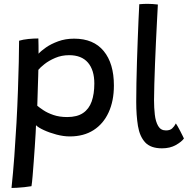

<svg xmlns="http://www.w3.org/2000/svg" viewBox="-20 -736 968 976"><path d="M38.5 219.5Q46.5 144 52.8 59.2Q59 -25.5 63.8 -111.5Q68.5 -197.5 71.2 -276.5Q74 -355.5 75.5 -420.8Q77 -486 77 -529Q97 -535 124 -537.8Q151 -540.5 175 -540.5Q175.5 -527.5 175.8 -504.2Q176 -481 176 -463Q188.5 -477 213.8 -494.8Q239 -512.5 275.8 -526Q312.5 -539.5 357 -539.5Q455.5 -539.5 507.2 -476.5Q559 -413.5 559 -301.5Q559 -223 532.2 -164.8Q505.5 -106.5 455.5 -74.5Q405.5 -42.5 335 -42.5Q302.5 -42.5 266.8 -52Q231 -61.5 202.5 -74.8Q174 -88 163 -99.5Q163 -88.5 161.2 -59.5Q159.5 -30.5 157 7.8Q154.5 46 151.5 85.5Q148.5 125 145.8 158.5Q143 192 140 210.5Q123 213.5 103.2 215.5Q83.5 217.5 66 218.5Q48.5 219.5 38.5 219.5ZM321.5 -141Q372 -141 402.2 -161.5Q432.5 -182 446 -220.2Q459.5 -258.5 459.5 -311.5Q459.5 -380 427 -417.8Q394.5 -455.5 331.5 -455.5Q293 -455.5 260.5 -441.5Q228 -427.5 206 -410Q184 -392.5 175 -381Q175 -372.5 174.2 -349Q173.5 -325.5 172.5 -296Q171.5 -266.5 170.8 -239.8Q170 -213 169.5 -198.5Q180 -189.5 200.5 -175.8Q221 -162 251.5 -151.5Q282 -141 321.5 -141Z M915 -32Q903.5 -15.5 874 1.2Q844.5 18 803.5 18Q746 18 718 -12.2Q690 -42.5 681.2 -96Q672.5 -149.5 672.5 -218Q672.5 -262 673.5 -314Q674.5 -366 676.2 -421.5Q678 -477 680 -530.8Q682 -584.5 684 -631.8Q686 -679 688 -714.5Q711 -716.5 730 -716.5Q743 -716.5 756 -715.5Q769 -714.5 782.5 -713Q780.5 -677 778 -627.8Q775.5 -578.5 772.8 -523Q770 -467.5 768 -412Q766 -356.5 764.5 -308.5Q763 -260.5 763 -226.5Q763 -188.5 767 -153.2Q771 -118 784 -95.5Q797 -73 823.5 -73Q844 -73 855 -83Q866 -93 874 -108.5Q877 -104.5 883.2 -93.8Q889.5 -83 896.2 -69.8Q903 -56.5 908.2 -46Q913.5 -35.5 915 -32Z"/></svg>

Font: Grandstander Thin
Style: Regular
Weight: 400
Version: Version 1.200